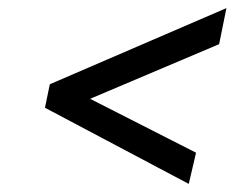

<svg xmlns="http://www.w3.org/2000/svg" viewBox="-20 -572 596 474"><path d="M464 -195 446 -118 91 -306 103 -364 539 -552 521 -463 174 -316 179 -340Z"/></svg>

Font: Be Vietnam Pro Variable Thin
Style: Italic
Weight: 100
Italic angle: -12°
Designer: Lam Bao, Tony Le, Vietanh Nguyen
Foundry: Yellow Type Foundry
Version: Version 1.002